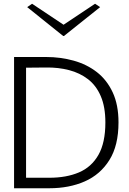

<svg xmlns="http://www.w3.org/2000/svg" viewBox="-20 -1004 687 1024"><path d="M55 0V-700H226Q303 -700 373 -680.5Q443 -661 496.5 -619.5Q550 -578 581 -511.5Q612 -445 612 -351Q612 -228 563.5 -150.5Q515 -73 432 -36.5Q349 0 243 0ZM119 -56H243Q334 -56 401 -84.5Q468 -113 505 -178Q542 -243 542 -351Q542 -434 517.5 -491Q493 -548 449.5 -581.5Q406 -615 348.5 -630Q291 -645 226 -644L119 -643ZM151 -984 319 -872 487 -984 514 -966 321 -812H317L125 -966Z"/></svg>

Font: Panamera
Style: Regular
Weight: 400
Designer: Bastien Sozeau
Foundry: NBR — Bastien Sozeau
Version: Version 3.002; ttfautohint (v1.8.4.7-5d5b);gftools[0.9.33]